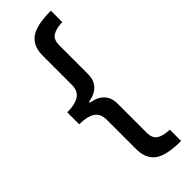

<svg xmlns="http://www.w3.org/2000/svg" viewBox="-328 -820 1058 1058"><g transform="rotate(-45 200.5 -291.5)"><path d="M357 216Q243 216 196.5 181.5Q150 147 150 72V-156Q150 -205 117.5 -225.5Q85 -246 25 -246V-339Q85 -339 117.5 -359.5Q150 -380 150 -428V-655Q150 -730 197 -764.5Q244 -799 357 -799V-710Q310 -709 282.5 -693Q255 -677 255 -632V-408Q255 -313 150 -295V-289Q255 -271 255 -176V50Q255 94 282 110.5Q309 127 357 128Z"/></g></svg>

Font: Noto Sans Sinhala UI SemiBold
Style: Regular
Weight: 600
Designer: Jelle Bosma - Monotype Design Team
Foundry: Monotype Imaging Inc.
Version: Version 2.006; ttfautohint (v1.8.4.7-5d5b)